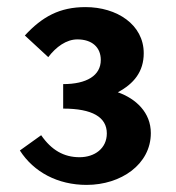

<svg xmlns="http://www.w3.org/2000/svg" viewBox="-20 -931 497 541"><path d="M36 -507C75 -446 143 -410 224 -410C321 -410 405 -468 405 -556C405 -614 363 -653 312 -671C357 -695 385 -729 385 -781C385 -862 309 -911 221 -911C148 -911 99 -884 50 -831L116 -770C138 -799 167 -820 198 -820C239 -820 264 -798 264 -762C264 -718 224 -694 158 -694V-625C240 -625 281 -601 281 -555C281 -513 247 -488 204 -488C160 -488 125 -508 96 -550Z"/></svg>

Font: GenEiGothic-pro-Regular
Style: Bold
Weight: 700
Designer: Ryoko NISHIZUKA (kana & ideographs); Paul D. Hunt (Latin, Greek & Cyrillic); Wenlong ZHANG (bopomofo); Sandoll Communica
Foundry: Adobe Systems Incorporated; o_tamon
Version: Version 1.000.140830